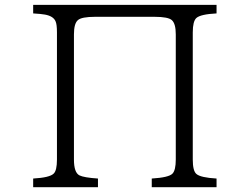

<svg xmlns="http://www.w3.org/2000/svg" viewBox="-20 -780 1040 800"><path d="M118.2 -759.8H882.3V-724.1Q815.9 -720.7 798.3 -705.1Q783.2 -691.4 783.2 -645V-115.2Q783.2 -67.9 798.3 -55.2Q815.4 -40 882.3 -36.1V0H612.3V-36.1Q683.6 -40.5 698.7 -56.6Q712.4 -70.8 712.4 -115.2V-636.7Q712.4 -681.2 696.3 -695.8Q681.2 -710 623 -710H377Q319.3 -710 304.2 -695.8Q288.1 -681.6 288.1 -636.7V-115.2Q288.1 -61 311 -49.3Q329.6 -40 388.2 -36.1V0H118.2V-36.1Q187 -40 203.6 -56.6Q217.3 -69.3 217.3 -115.2V-645Q217.3 -679.2 211.4 -691.4Q202.1 -712.9 167.5 -719.2Q150.9 -722.2 118.2 -724.1Z"/></svg>

Font: BIZ UDPMincho
Style: Regular
Weight: 400
Designer: TypeBank Co., Ltd.
Foundry: Morisawa Inc.
Version: Version 1.06